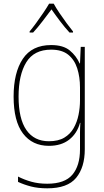

<svg xmlns="http://www.w3.org/2000/svg" viewBox="-20 -783 564 1044"><path d="M258 -538Q324 -538 359.5 -508.5Q395 -479 413 -438H415L419 -528H441V29Q441 127 394 184Q347 241 237 241Q187 241 148.5 231Q110 221 78 206V177Q111 194 150 205Q189 216 237 216Q332 216 373.5 167Q415 118 415 29V-15Q415 -42 415 -63.5Q415 -85 417 -115H415Q399 -57 356 -23.5Q313 10 246 10Q156 10 105 -57Q54 -124 54 -258Q54 -388 104 -463Q154 -538 258 -538ZM258 -513Q165 -513 123 -444.5Q81 -376 81 -258Q81 -137 123.5 -76Q166 -15 246 -15Q297 -15 329.5 -34.5Q362 -54 380.5 -86.5Q399 -119 407 -158.5Q415 -198 415 -237V-307Q415 -364 400 -411Q385 -458 351 -485.5Q317 -513 258 -513ZM272 -763Q284 -741 303.5 -712Q323 -683 343 -656Q363 -629 377 -612V-606H358Q333 -633 306.5 -668Q280 -703 260 -732Q239 -704 212 -668.5Q185 -633 160 -606H141V-612Q157 -631 177 -658.5Q197 -686 216 -714Q235 -742 247 -763Z"/></svg>

Font: Noto Sans SemiCondensed Thin
Style: Regular
Weight: 100
Width: 4
Designer: Monotype Design Team
Foundry: Monotype Imaging Inc.
Version: Version 2.013; ttfautohint (v1.8.4.7-5d5b)